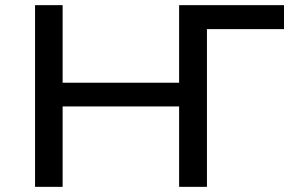

<svg xmlns="http://www.w3.org/2000/svg" viewBox="-20 -725 1147 745"><path d="M116 0V-705H223V-404H675V-705H1082V-612H783V0H675V-312H223V0Z"/></svg>

Font: Nunito Sans 7pt SemiExpanded Medium
Style: Regular
Weight: 500
Width: 6
Designer: Vernon Adams
Foundry: Vernon Adams
Version: Version 3.101;gftools[0.9.27]